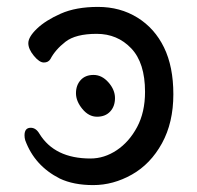

<svg xmlns="http://www.w3.org/2000/svg" viewBox="-20 -512 570 556"><path d="M250 24Q193 24 153 5Q80 -32 53 -106Q51 -113 51 -120Q51 -142 69 -142Q84 -142 94 -125Q138 -53 242 -53Q282 -53 318 -77Q354 -101 377 -144Q400 -187 400 -246Q400 -330 360 -372Q320 -414 260 -414Q199 -414 169.5 -391Q140 -368 126 -341Q120 -331 107 -331Q94 -331 78 -350.5Q62 -370 62 -387Q62 -405 87 -429Q112 -453 156 -472.5Q200 -492 264 -492Q328 -492 378 -461Q428 -430 455 -374.5Q482 -319 482 -239Q482 -157 449 -97Q416 -37 362 -6.5Q308 24 250 24ZM299 -189Q285 -174 261 -174Q237 -174 218.5 -196.5Q200 -219 200 -242Q200 -265 213.5 -280Q227 -295 251 -295Q275 -295 294 -273.5Q313 -252 313 -228Q313 -204 299 -189Z"/></svg>

Font: LXGW WenKai Medium
Style: Regular
Weight: 500
Designer: LXGW / Fontworks Inc.
Foundry: LXGW / Fontworks Inc.
Version: Version 1.501; October 10, 2024